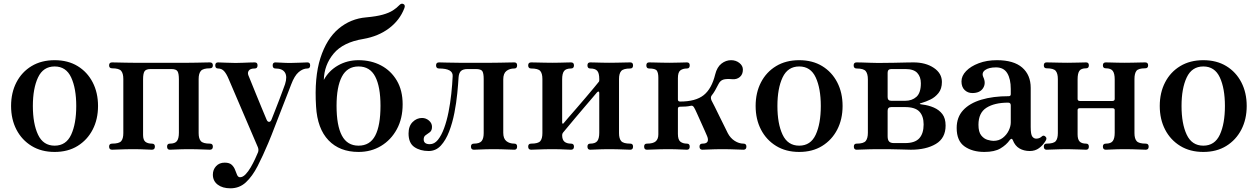

<svg xmlns="http://www.w3.org/2000/svg" viewBox="-20 -811 6813 1040"><path d="M276 12Q204 12 151 -20.5Q98 -53 69 -109Q40 -165 40 -237Q40 -309 69 -365Q98 -421 151 -453Q204 -485 276 -485Q348 -485 400.5 -453Q453 -421 482 -365Q511 -309 511 -237Q511 -165 482 -109Q453 -53 400.5 -20.5Q348 12 276 12ZM276 -22Q338 -22 365.5 -81.5Q393 -141 393 -237Q393 -332 365.5 -391.5Q338 -451 276 -451Q214 -451 186 -391.5Q158 -332 158 -237Q158 -141 186 -81.5Q214 -22 276 -22Z M587 0Q571 0 571 -17Q571 -33 587 -33Q625 -33 636.5 -46.5Q648 -60 648 -90V-383Q648 -413 636.5 -427Q625 -441 587 -441Q571 -441 571 -457Q571 -473 587 -473Q594 -473 615 -472.5Q636 -472 660.5 -471.5Q685 -471 702 -471H1002Q1020 -471 1044 -471.5Q1068 -472 1089 -472.5Q1110 -473 1117 -473Q1133 -473 1133 -457Q1133 -441 1117 -441Q1080 -441 1068 -427Q1056 -413 1056 -383V-90Q1056 -60 1068 -46.5Q1080 -33 1117 -33Q1133 -33 1133 -17Q1133 0 1117 0Q1110 0 1089 -1Q1068 -2 1044 -2.5Q1020 -3 1002 -3Q985 -3 964 -2.5Q943 -2 925.5 -1Q908 0 900 0Q885 0 885 -17Q885 -33 900 -33Q928 -33 938.5 -47Q949 -61 949 -92V-381Q949 -413 941.5 -425Q934 -437 908 -437H796Q771 -437 763 -425Q755 -413 755 -381V-80Q755 -53 767.5 -43Q780 -33 803 -33Q819 -33 819 -17Q819 0 803 0Q796 0 778.5 -1Q761 -2 740.5 -2.5Q720 -3 702 -3Q685 -3 660.5 -2.5Q636 -2 615 -1Q594 0 587 0Z M1228 209Q1185 209 1159 189Q1133 169 1133 135Q1133 108 1150.5 89Q1168 70 1197 70Q1223 70 1235.5 82Q1248 94 1253.5 109.5Q1259 125 1264.5 137Q1270 149 1280 149Q1295 149 1310 133.5Q1325 118 1338 95.5Q1351 73 1361.5 50.5Q1372 28 1378 13Q1382 0 1377 -13L1219 -382Q1207 -411 1194 -425.5Q1181 -440 1161 -440Q1146 -440 1146 -457Q1146 -473 1161 -473Q1172 -473 1201 -471.5Q1230 -470 1256 -470Q1274 -470 1295 -471Q1316 -472 1334.5 -472.5Q1353 -473 1360 -473Q1375 -473 1375 -457Q1375 -440 1360 -440Q1336 -440 1328 -429Q1320 -418 1325 -404Q1328 -397 1339.5 -368.5Q1351 -340 1366.5 -302Q1382 -264 1397.5 -226.5Q1413 -189 1424 -163Q1429 -151 1437.5 -151Q1446 -151 1451 -164Q1459 -185 1470.5 -213.5Q1482 -242 1493 -271.5Q1504 -301 1512.5 -323.5Q1521 -346 1524 -355Q1537 -396 1523.5 -418Q1510 -440 1472 -440Q1457 -440 1457 -457Q1457 -473 1472 -473Q1483 -473 1505 -471.5Q1527 -470 1553 -470Q1579 -470 1606.5 -471.5Q1634 -473 1645 -473Q1660 -473 1660 -457Q1660 -440 1645 -440Q1621 -440 1598 -420.5Q1575 -401 1557 -353Q1554 -345 1542 -314Q1530 -283 1513.5 -241Q1497 -199 1480.5 -156Q1464 -113 1451 -80Q1438 -47 1433 -36Q1404 33 1375.5 88.5Q1347 144 1312 176.5Q1277 209 1228 209Z M1922 12Q1820 12 1759.5 -51Q1699 -114 1692 -234Q1682 -392 1715.5 -496.5Q1749 -601 1814 -655.5Q1879 -710 1964 -717Q2019 -722 2053 -731.5Q2087 -741 2108 -754.5Q2129 -768 2143 -783Q2154 -795 2165.5 -789Q2177 -783 2170 -766Q2145 -701 2087 -657.5Q2029 -614 1948 -600Q1838 -582 1787 -520.5Q1736 -459 1734 -378Q1761 -428 1811 -456.5Q1861 -485 1922 -485Q1990 -485 2044 -456.5Q2098 -428 2129.5 -374.5Q2161 -321 2161 -246Q2161 -169 2129.5 -111Q2098 -53 2044 -20.5Q1990 12 1922 12ZM1922 -22Q1984 -22 2012.5 -76.5Q2041 -131 2041 -238Q2041 -341 2012.5 -396Q1984 -451 1922 -451Q1861 -451 1832 -396Q1803 -341 1803 -238Q1803 -131 1832 -76.5Q1861 -22 1922 -22Z M2302 7Q2256 7 2224.5 -14.5Q2193 -36 2193 -88Q2193 -128 2215 -150Q2237 -172 2266 -172Q2287 -172 2303.5 -158Q2320 -144 2320 -124Q2320 -104 2308.5 -95Q2297 -86 2286 -79Q2275 -72 2275 -56Q2275 -30 2308 -30Q2333 -30 2352 -53.5Q2371 -77 2385.5 -116.5Q2400 -156 2409.5 -204Q2419 -252 2424.5 -303Q2430 -354 2432 -399Q2434 -440 2358 -440Q2342 -440 2342 -457Q2342 -473 2358 -473Q2369 -473 2401.5 -472Q2434 -471 2465 -471H2644Q2662 -471 2687.5 -471.5Q2713 -472 2736 -472.5Q2759 -473 2766 -473Q2781 -473 2781 -457Q2781 -440 2766 -440Q2740 -440 2723 -426.5Q2706 -413 2706 -381V-92Q2706 -60 2723 -46.5Q2740 -33 2766 -33Q2781 -33 2781 -17Q2781 0 2766 0Q2759 0 2738.5 -1Q2718 -2 2694.5 -2.5Q2671 -3 2654 -3Q2637 -3 2614.5 -2.5Q2592 -2 2573 -1Q2554 0 2547 0Q2531 0 2531 -17Q2531 -33 2547 -33Q2577 -33 2588.5 -46.5Q2600 -60 2600 -90V-383Q2600 -413 2593 -425Q2586 -437 2557 -437H2513Q2489 -437 2477.5 -427Q2466 -417 2464 -393Q2462 -357 2457 -306Q2452 -255 2441.5 -200.5Q2431 -146 2413 -99Q2395 -52 2368 -22.5Q2341 7 2302 7Z M2857 0Q2841 0 2841 -17Q2841 -33 2857 -33Q2895 -33 2906.5 -46.5Q2918 -60 2918 -90V-383Q2918 -413 2906.5 -426.5Q2895 -440 2857 -440Q2841 -440 2841 -457Q2841 -473 2857 -473Q2864 -473 2885 -472.5Q2906 -472 2930.5 -471.5Q2955 -471 2972 -471Q2990 -471 3010.5 -471.5Q3031 -472 3048.5 -472.5Q3066 -473 3073 -473Q3089 -473 3089 -457Q3089 -440 3073 -440Q3046 -440 3035.5 -426.5Q3025 -413 3025 -381V-148Q3025 -142 3028 -141Q3031 -140 3035 -146Q3039 -151 3057 -172Q3075 -193 3101 -222.5Q3127 -252 3152.5 -282.5Q3178 -313 3197.5 -336Q3217 -359 3222 -366Q3224 -368 3225 -370Q3226 -372 3226 -376V-383Q3226 -415 3215 -427.5Q3204 -440 3177 -440Q3162 -440 3162 -457Q3162 -473 3177 -473Q3185 -473 3202.5 -472.5Q3220 -472 3241 -471.5Q3262 -471 3279 -471Q3297 -471 3321 -471.5Q3345 -472 3366 -472.5Q3387 -473 3394 -473Q3409 -473 3409 -457Q3409 -440 3394 -440Q3357 -440 3345 -426.5Q3333 -413 3333 -383V-90Q3333 -60 3345 -46.5Q3357 -33 3394 -33Q3409 -33 3409 -17Q3409 0 3394 0Q3387 0 3366 -1Q3345 -2 3321 -2.5Q3297 -3 3279 -3Q3262 -3 3241 -2.5Q3220 -2 3202.5 -1Q3185 0 3177 0Q3162 0 3162 -17Q3162 -33 3177 -33Q3204 -33 3215 -46.5Q3226 -60 3226 -92V-307Q3226 -314 3222.5 -315Q3219 -316 3214 -311Q3208 -304 3189.5 -282Q3171 -260 3145.5 -230.5Q3120 -201 3095.5 -171.5Q3071 -142 3053 -120.5Q3035 -99 3030 -93Q3027 -89 3026 -85Q3025 -81 3025 -79Q3025 -54 3037.5 -43.5Q3050 -33 3073 -33Q3089 -33 3089 -17Q3089 0 3073 0Q3066 0 3048.5 -1Q3031 -2 3010.5 -2.5Q2990 -3 2972 -3Q2955 -3 2930.5 -2.5Q2906 -2 2885 -1Q2864 0 2857 0Z M3484 0Q3469 0 3469 -17Q3469 -33 3484 -33Q3518 -33 3532 -45.5Q3546 -58 3546 -83V-390Q3546 -416 3538 -428Q3530 -440 3496 -440Q3481 -440 3481 -457Q3481 -473 3496 -473Q3504 -473 3523.5 -472.5Q3543 -472 3566.5 -471.5Q3590 -471 3607 -471Q3633 -471 3661.5 -472Q3690 -473 3701 -473Q3716 -473 3716 -457Q3716 -440 3701 -440Q3679 -440 3665.5 -430Q3652 -420 3652 -388V-272Q3652 -261 3664 -261Q3748 -261 3791.5 -295.5Q3835 -330 3854 -408Q3864 -448 3888 -466.5Q3912 -485 3940 -485Q3966 -485 3985 -470Q4004 -455 4004 -434Q4004 -408 3987.5 -394Q3971 -380 3947 -382Q3913 -385 3897 -379.5Q3881 -374 3872 -356Q3862 -336 3853 -320.5Q3844 -305 3835 -294Q3827 -284 3834 -267Q3839 -258 3851.5 -233Q3864 -208 3878.5 -178Q3893 -148 3905.5 -123.5Q3918 -99 3922 -90Q3936 -63 3959.5 -48Q3983 -33 4007 -33Q4023 -33 4023 -17Q4023 0 4007 0Q4000 0 3979 -1Q3958 -2 3934.5 -2.5Q3911 -3 3893 -3Q3876 -3 3853 -2.5Q3830 -2 3811 -1Q3792 0 3785 0Q3769 0 3769 -17Q3769 -33 3785 -33Q3807 -33 3812.5 -44Q3818 -55 3810 -74Q3808 -79 3798.5 -100.5Q3789 -122 3777 -148.5Q3765 -175 3755 -197.5Q3745 -220 3740 -228Q3733 -241 3722 -238Q3709 -235 3694.5 -234Q3680 -233 3664 -233Q3652 -233 3652 -222V-86Q3652 -54 3665.5 -43.5Q3679 -33 3701 -33Q3716 -33 3716 -17Q3716 0 3701 0Q3694 0 3676 -1Q3658 -2 3637.5 -2.5Q3617 -3 3600 -3Q3583 -3 3558.5 -2.5Q3534 -2 3513 -1Q3492 0 3484 0Z M4309 12Q4237 12 4184 -20.5Q4131 -53 4102 -109Q4073 -165 4073 -237Q4073 -309 4102 -365Q4131 -421 4184 -453Q4237 -485 4309 -485Q4381 -485 4433.5 -453Q4486 -421 4515 -365Q4544 -309 4544 -237Q4544 -165 4515 -109Q4486 -53 4433.5 -20.5Q4381 12 4309 12ZM4309 -22Q4371 -22 4398.5 -81.5Q4426 -141 4426 -237Q4426 -332 4398.5 -391.5Q4371 -451 4309 -451Q4247 -451 4219 -391.5Q4191 -332 4191 -237Q4191 -141 4219 -81.5Q4247 -22 4309 -22Z M4620 0Q4605 0 4605 -17Q4605 -33 4620 -33Q4658 -33 4669.5 -47.5Q4681 -62 4681 -92V-381Q4681 -411 4669.5 -425.5Q4658 -440 4620 -440Q4604 -440 4604 -457Q4604 -473 4620 -473Q4628 -473 4649 -472.5Q4670 -472 4694.5 -471Q4719 -470 4736 -470Q4782 -470 4822 -471Q4862 -472 4890.5 -472.5Q4919 -473 4928 -473Q4994 -473 5038 -443.5Q5082 -414 5082 -367Q5082 -330 5063.5 -307Q5045 -284 5020 -272Q4995 -260 4974 -254Q4950 -248 4975 -245Q5009 -241 5038 -228.5Q5067 -216 5084.5 -193Q5102 -170 5102 -131Q5102 -63 5049.5 -31.5Q4997 0 4914 0Q4899 0 4858.5 -1.5Q4818 -3 4735 -3Q4718 -3 4693.5 -2.5Q4669 -2 4648.5 -1Q4628 0 4620 0ZM4822 -36H4883Q4936 -36 4959.5 -62Q4983 -88 4983 -137Q4983 -182 4960 -206.5Q4937 -231 4882 -231H4808Q4788 -231 4788 -211V-73Q4788 -53 4796 -44.5Q4804 -36 4822 -36ZM4788 -285Q4788 -265 4808 -265H4883Q4920 -265 4944 -286.5Q4968 -308 4968 -360Q4968 -395 4948.5 -416Q4929 -437 4885 -437H4808Q4788 -437 4788 -417Z M5312 12Q5247 12 5204.5 -18Q5162 -48 5162 -118Q5162 -176 5197 -214Q5232 -252 5295.5 -271Q5359 -290 5444 -290Q5455 -290 5455 -301V-329Q5455 -383 5436 -414.5Q5417 -446 5375 -446Q5336 -446 5316 -431.5Q5296 -417 5306 -394Q5322 -360 5305 -333.5Q5288 -307 5247 -307Q5222 -307 5205 -323.5Q5188 -340 5188 -370Q5188 -400 5213 -426Q5238 -452 5281.5 -468.5Q5325 -485 5380 -485Q5471 -485 5517 -445Q5563 -405 5563 -335V-123Q5563 -83 5571.5 -71.5Q5580 -60 5593 -60Q5603 -60 5610.5 -63.5Q5618 -67 5622 -71Q5633 -82 5644 -70Q5649 -65 5648 -59Q5647 -53 5643 -47Q5629 -24 5608 -8.5Q5587 7 5558 7Q5526 7 5502 -7Q5478 -21 5466 -52Q5463 -60 5458.5 -59Q5454 -58 5450 -53Q5431 -26 5399 -7Q5367 12 5312 12ZM5361 -48Q5391 -48 5412 -64.5Q5433 -81 5444 -104Q5455 -127 5455 -148V-240Q5455 -255 5441 -255Q5367 -255 5323.5 -227.5Q5280 -200 5280 -135Q5280 -96 5295 -77.5Q5310 -59 5329.5 -53.5Q5349 -48 5361 -48Z M5649 0Q5634 0 5634 -17Q5634 -33 5649 -33Q5687 -33 5698.5 -46.5Q5710 -60 5710 -90V-383Q5710 -413 5698.5 -427Q5687 -441 5649 -441Q5634 -441 5634 -457Q5634 -473 5649 -473Q5657 -473 5677.5 -472.5Q5698 -472 5722.5 -471.5Q5747 -471 5764 -471Q5790 -471 5821 -472Q5852 -473 5863 -473Q5878 -473 5878 -457Q5878 -441 5863 -441Q5836 -441 5826.5 -427Q5817 -413 5817 -381V-275Q5817 -264 5830 -264H6005Q6018 -264 6018 -275V-381Q6018 -413 6007.5 -427Q5997 -441 5970 -441Q5954 -441 5954 -457Q5954 -473 5970 -473Q5977 -473 5994.5 -472.5Q6012 -472 6033 -471.5Q6054 -471 6071 -471Q6089 -471 6112.5 -471.5Q6136 -472 6156 -472.5Q6176 -473 6183 -473Q6199 -473 6199 -457Q6199 -441 6183 -441Q6146 -441 6135.5 -427Q6125 -413 6125 -383V-90Q6125 -60 6137 -46.5Q6149 -33 6186 -33Q6202 -33 6202 -17Q6202 0 6186 0Q6179 0 6158 -1Q6137 -2 6113 -2.5Q6089 -3 6071 -3Q6054 -3 6033 -2.5Q6012 -2 5994.5 -1Q5977 0 5970 0Q5954 0 5954 -17Q5954 -33 5970 -33Q5997 -33 6007.5 -47Q6018 -61 6018 -92V-215Q6018 -225 6005 -225H5830Q5817 -225 5817 -215V-83Q5817 -56 5828 -44.5Q5839 -33 5863 -33Q5878 -33 5878 -17Q5878 0 5863 0Q5852 0 5821 -1.5Q5790 -3 5764 -3Q5747 -3 5722.5 -2.5Q5698 -2 5677.5 -1Q5657 0 5649 0Z M6498 12Q6426 12 6373 -20.5Q6320 -53 6291 -109Q6262 -165 6262 -237Q6262 -309 6291 -365Q6320 -421 6373 -453Q6426 -485 6498 -485Q6570 -485 6622.5 -453Q6675 -421 6704 -365Q6733 -309 6733 -237Q6733 -165 6704 -109Q6675 -53 6622.5 -20.5Q6570 12 6498 12ZM6498 -22Q6560 -22 6587.5 -81.5Q6615 -141 6615 -237Q6615 -332 6587.5 -391.5Q6560 -451 6498 -451Q6436 -451 6408 -391.5Q6380 -332 6380 -237Q6380 -141 6408 -81.5Q6436 -22 6498 -22Z"/></svg>

Font: Zen Antique Soft
Style: Regular
Weight: 400
Designer: Yoshimichi Ohira
Foundry: Positype
Version: Version 1.001